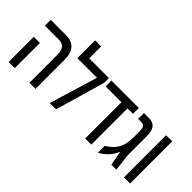

<svg xmlns="http://www.w3.org/2000/svg" viewBox="-30 -1330 1909 1909"><g transform="rotate(45 925.0 -375.0)"><path d="M363 0V-389Q363 -453 338.5 -481.5Q314 -510 271 -510H71V-592H284Q449 -592 449 -406V0ZM71 0V-354H157V0Z M612 -592H889V-525L737 0H649L803 -510H527V-760H612Z M1147 0V-510H924V-592H1310V-510H1233V0Z M1336 10V-86Q1367 -104 1391 -125Q1415 -146 1432 -170Q1458 -207 1468.5 -250Q1479 -293 1479 -342V-435Q1479 -473 1468 -491.5Q1457 -510 1428 -510H1381V-592H1456Q1509 -592 1536.5 -558Q1564 -524 1564 -451V-182L1585 0H1515L1487 -150H1485Q1459 -90 1416.5 -48.5Q1374 -7 1336 10Z M1693 0V-592H1779V0Z"/></g></svg>

Font: Noto Sans Hebrew Condensed
Style: Regular
Weight: 400
Width: 3
Designer: Monotype Design Team
Foundry: Monotype Imaging Inc.
Version: Version 2.004; ttfautohint (v1.8.4.7-5d5b)